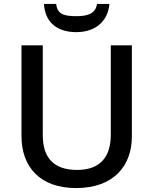

<svg xmlns="http://www.w3.org/2000/svg" viewBox="-20 -944 778 974"><path d="M535 -924H472C465 -872 419 -862 369 -862C309 -862 271 -869 265 -924H203C208 -837 263 -781 367 -781C467 -781 528 -839 535 -924ZM649 -252V-714H542V-260C542 -151 491 -82 371 -82C254 -82 197 -142 197 -259V-714H89V-254C89 -95 185 10 366 10C558 10 649 -104 649 -252Z"/></svg>

Font: Noto Sans Bamum Medium
Style: Regular
Weight: 500
Designer: Monotype Design Team
Foundry: Monotype Imaging Inc.
Version: Version 2.002